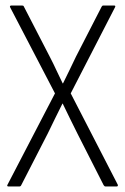

<svg xmlns="http://www.w3.org/2000/svg" viewBox="-20 -675 453 695"><path d="M11 0Q3 0 8 -8L179 -337L17 -648Q15 -651 16.5 -653Q18 -655 20 -655H60Q65 -655 66 -652L161 -468Q173 -445 184 -421Q195 -397 207 -373H208Q220 -397 231.5 -421Q243 -445 255 -470L348 -651Q350 -655 354 -655H393Q400 -655 396 -648L236 -337L406 -7Q407 -5 406.5 -2.5Q406 0 402 0H362Q358 0 355 -5L261 -190Q247 -218 233.5 -245.5Q220 -273 207 -300H206Q193 -274 179.5 -246.5Q166 -219 153 -192L57 -5Q55 0 50 0Z"/></svg>

Font: Sofia Sans Condensed Light
Style: Regular
Weight: 300
Designer: Botio Nikoltchev, Ani Petrova
Foundry: lettersoup
Version: Version 4.101